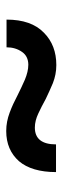

<svg xmlns="http://www.w3.org/2000/svg" viewBox="188 -590 201 617"><g transform="rotate(90 288.5 -281.5)"><path d="M132 -202H43C43 -255 57 -295 85 -322C112 -349 147 -362 189 -362C210 -362 229 -358 247 -351C264 -344 281 -336 298 -328C314 -319 330 -311 345 -304C360 -297 375 -293 390 -293C426 -293 444 -316 444 -361H533C533 -309 521 -269 498 -242C474 -215 442 -201 401 -201C380 -201 361 -205 342 -212C323 -219 304 -228 287 -237C269 -246 252 -254 236 -261C219 -268 203 -272 188 -272C170 -272 156 -265 147 -252C137 -238 132 -221 132 -202Z"/></g></svg>

Font: Holmes&Hills Bold
Style: Bold
Weight: 500
Designer: Noopur Datye, Girish Dalvi, Yashodeep Gholap, Pallavi Karambelkar
Foundry: Ek Type
Version: ""